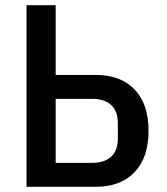

<svg xmlns="http://www.w3.org/2000/svg" viewBox="-20 -718 640 738"><path d="M82 -698H194V-430H348Q444 -430 497.5 -374Q551 -318 551 -215Q551 -113 497.5 -56.5Q444 0 348 0H82ZM335 -92Q381 -92 407 -115.5Q433 -139 433 -187V-243Q433 -291 407 -314.5Q381 -338 335 -338H194V-92Z"/></svg>

Font: IBM Plex Mono Medium
Style: Regular
Weight: 500
Monospace: yes
Designer: Mike Abbink, Paul van der Laan, Pieter van Rosmalen
Foundry: Bold Monday
Version: Version 2.3